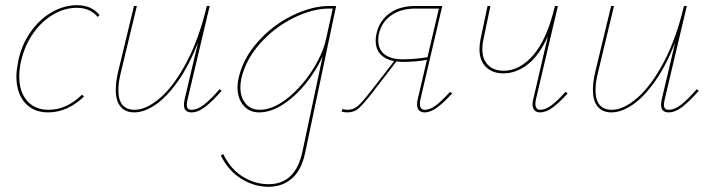

<svg xmlns="http://www.w3.org/2000/svg" viewBox="-20 -429 2735 738"><path d="M275 -399Q229 -399 185 -373.5Q141 -348 108 -301.5Q75 -255 61 -194Q54 -165 54 -135Q54 -76 84 -41.5Q114 -7 167 -7Q202 -7 234.5 -22Q267 -37 295 -65L303 -58Q273 -29 238 -13Q203 3 165 3Q108 3 75.5 -34.5Q43 -72 43 -135Q43 -157 50 -194Q63 -257 97.5 -306Q132 -355 179 -382Q226 -409 276 -409Q332 -409 363 -371L355 -364Q327 -399 275 -399Z M832 -80Q796 -39 768.5 -18Q741 3 716 3Q687 3 687 -26Q687 -36 690 -49L741 -265Q707 -178 664.5 -117.5Q622 -57 578.5 -27Q535 3 496 3Q462 3 443.5 -19Q425 -41 425 -84Q425 -114 434 -153L495 -406H506L445 -152Q435 -113 435 -83Q435 -44 451 -25.5Q467 -7 497 -7Q543 -7 596 -53Q649 -99 697 -189.5Q745 -280 775 -406H786L701 -47Q698 -35 698 -26Q698 -7 716 -7Q739 -7 764 -26.5Q789 -46 824 -86Z M1272 -406 1153 158Q1139 225 1102 257Q1065 289 1012 289Q958 289 908 258.5Q858 228 829 169L838 163Q866 221 913 250Q960 279 1012 279Q1115 279 1142 156L1220 -212Q1195 -157 1155.5 -108Q1116 -59 1068.5 -28Q1021 3 976 3Q938 3 915.5 -24Q893 -51 893 -93Q893 -108 896 -124Q912 -201 969 -266Q1026 -331 1102 -368.5Q1178 -406 1245 -406ZM1233 -278 1259 -396H1244Q1181 -396 1108 -360Q1035 -324 979 -261Q923 -198 907 -124Q904 -108 904 -93Q904 -55 924 -31Q944 -7 978 -7Q1028 -7 1082.5 -49.5Q1137 -92 1178.5 -156Q1220 -220 1233 -278Z M1718 -70Q1685 -34 1660 -15.5Q1635 3 1612 3Q1598 3 1590.5 -5Q1583 -13 1583 -29Q1583 -39 1586 -49L1621 -199Q1578 -191 1528 -191Q1520 -191 1504 -193L1426 -92Q1420 -85 1410 -71Q1376 -28 1358.5 -12.5Q1341 3 1316 3Q1304 3 1293 0L1296 -10Q1307 -7 1316 -7Q1339 -7 1356 -22Q1373 -37 1404 -77L1419 -96L1495 -194Q1462 -200 1443 -220Q1424 -240 1424 -273Q1424 -286 1427 -299Q1438 -349 1477 -377.5Q1516 -406 1577 -406H1680L1596 -47Q1594 -40 1594 -30Q1594 -7 1613 -7Q1633 -7 1655.5 -24Q1678 -41 1710 -76ZM1623 -209 1667 -396H1576Q1520 -396 1483 -369.5Q1446 -343 1436 -297Q1434 -289 1434 -274Q1434 -238 1459 -219.5Q1484 -201 1528 -201Q1572 -201 1623 -209Z M2162 -70Q2129 -34 2104 -15.5Q2079 3 2056 3Q2042 3 2034.5 -5Q2027 -13 2027 -29Q2027 -39 2030 -49L2086 -290Q2053 -216 2008.5 -181.5Q1964 -147 1915 -147Q1873 -147 1848 -171.5Q1823 -196 1823 -240Q1823 -259 1827 -278L1854 -406H1865L1838 -276Q1834 -259 1834 -240Q1834 -201 1856 -179Q1878 -157 1916 -157Q1978 -157 2030.5 -218Q2083 -279 2113 -406H2124V-404L2040 -47Q2038 -40 2038 -30Q2038 -7 2057 -7Q2077 -7 2099.5 -24Q2122 -41 2154 -76Z M2666 -80Q2630 -39 2602.5 -18Q2575 3 2550 3Q2521 3 2521 -26Q2521 -36 2524 -49L2575 -265Q2541 -178 2498.5 -117.5Q2456 -57 2412.5 -27Q2369 3 2330 3Q2296 3 2277.5 -19Q2259 -41 2259 -84Q2259 -114 2268 -153L2329 -406H2340L2279 -152Q2269 -113 2269 -83Q2269 -44 2285 -25.5Q2301 -7 2331 -7Q2377 -7 2430 -53Q2483 -99 2531 -189.5Q2579 -280 2609 -406H2620L2535 -47Q2532 -35 2532 -26Q2532 -7 2550 -7Q2573 -7 2598 -26.5Q2623 -46 2658 -86Z"/></svg>

Font: Ysabeau Infant Hairline
Style: Italic
Weight: 100
Italic angle: -12°
Designer: Christian Thalmann (Catharsis Fonts)
Version: Version 0.003